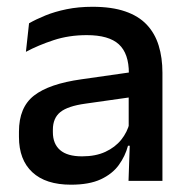

<svg xmlns="http://www.w3.org/2000/svg" viewBox="-20 -520 541 552"><path d="M349.5 0 353.5 -116 350 -131V-285L350.5 -309.5Q350.5 -366 321.8 -392.5Q293 -419 229.5 -419Q178 -419 134 -404.5Q90 -390 54.5 -371L63.5 -453Q83.5 -464.5 110.5 -475.5Q137.5 -486.5 171.5 -493.5Q205.5 -500.5 246 -500.5Q301.5 -500.5 340 -487.2Q378.5 -474 402 -449Q425.5 -424 436.2 -389Q447 -354 447 -311V0ZM184 11Q111.5 11 73 -24.8Q34.5 -60.5 34.5 -126.5V-141.5Q34.5 -211.5 77.8 -245.2Q121 -279 214 -292L361 -313L366.5 -242L225.5 -222Q175 -215 153.5 -197.8Q132 -180.5 132 -147V-140Q132 -106.5 152.8 -88.5Q173.5 -70.5 216 -70.5Q255 -70.5 283 -83.5Q311 -96.5 328.5 -118.2Q346 -140 352.5 -166.5L366 -101H348Q340 -71 321.5 -45.5Q303 -20 269.8 -4.5Q236.5 11 184 11Z"/></svg>

Font: Anek Telugu Medium
Style: Regular
Weight: 500
Designer: Omkar Bhoir (Telugu), Yesha Goshar (Latin)
Foundry: Ek Type
Version: Version 1.003